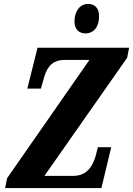

<svg xmlns="http://www.w3.org/2000/svg" viewBox="-20 -957 677 977"><path d="M416 -787C448 -787 484 -809 484 -876C484 -918 460 -937 428 -937C387 -937 359 -900 359 -848C359 -806 383 -787 416 -787ZM6 0H496L546 -208H478L469 -172C448 -91 408 -62 350 -62H206L627 -663L637 -714H171L119 -506H188L205 -565C223 -628 258 -652 307 -652H435L16 -50Z"/></svg>

Font: Noto Serif Condensed Extra
Style: Italic
Weight: 800
Width: 3
Italic angle: -12°
Designer: Monotype Design Team
Foundry: Monotype Imaging Inc.
Version: Version 1.901